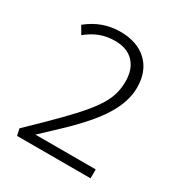

<svg xmlns="http://www.w3.org/2000/svg" viewBox="-129 -600 646 690"><g transform="rotate(30 194.0 -255.0)"><path d="M174 -510Q245 -510 285.5 -471.5Q326 -433 326 -365Q326 -308 288 -246Q250 -184 165 -104L94 -37H344V0H39L33 -28L100 -93Q151 -143 185.5 -180.5Q220 -218 241 -248.5Q262 -279 270.5 -306.5Q279 -334 279 -364Q279 -415 251.5 -443.5Q224 -472 174 -472Q141 -472 113 -461.5Q85 -451 58 -429L39 -461Q99 -510 174 -510Z"/></g></svg>

Font: Mukta Malar ExtraLight
Style: Regular
Weight: 275
Designer: Aadarsh Rajan, Girish Dalvi, Yashodeep Gholap
Foundry: Ek Type
Version: Version 2.538;PS 1.000;hotconv 16.6.51;makeotf.lib2.5.65220;